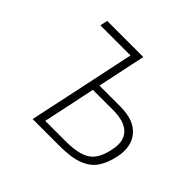

<svg xmlns="http://www.w3.org/2000/svg" viewBox="-164 -917 1121 1121"><g transform="rotate(45 396.0 -356.5)"><path d="M451.5 0H230Q242.5 -59.5 254.5 -115.8Q266.5 -172 280.5 -237.5L329.5 -468.5Q341 -523.5 351 -570.8Q361 -618 371.5 -666.5H122.5L132.5 -713H431Q418 -653 406 -596.5Q394 -540 380 -472L367.5 -414H540Q654 -414 704.5 -353.5Q755 -293 734.5 -196Q721.5 -133.5 693.2 -89.8Q665 -46 608 -23Q551 0 451.5 0ZM289.5 -44.5H452.5Q525 -44.5 571.5 -58Q618 -71.5 644.5 -105.5Q671 -139.5 683.5 -201.5Q695 -253.5 684 -286.5Q673 -319.5 648.5 -337.5Q624 -355.5 592.8 -362.5Q561.5 -369.5 532 -369.5H358L332 -245Q320 -189 310.2 -142Q300.5 -95 289.5 -44.5Z"/></g></svg>

Font: Commissioner ExtraLight
Style: Italic
Weight: 200
Italic angle: -12°
Designer: Kostas Bartsokas
Foundry: Kostas Bartsokas
Version: Version 1.000; ttfautohint (v1.8.3)